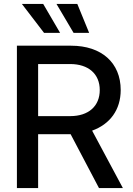

<svg xmlns="http://www.w3.org/2000/svg" viewBox="-20 -961 678 981"><path d="M343.3 -727.5H66.4V0H174.8V-275.4H335.9C337.4 -275.4 339.4 -275.4 340.8 -275.4L485.8 0H607.9L450.7 -293.5C541.5 -326.2 596.7 -399.4 596.7 -501C596.7 -640.1 499 -727.5 343.3 -727.5ZM338.9 -367.7H174.8V-633.8H338.4C432.1 -633.8 489.7 -583 489.7 -501C489.7 -418.9 432.6 -367.7 338.9 -367.7ZM91.8 -940.9 205.1 -793H287.1L200.7 -940.9ZM268.6 -940.9 356 -793H435.5L375 -940.9Z"/></svg>

Font: Inteeer Medium
Style: Regular
Weight: 500
Designer: Rasmus Andersson
Foundry: rsms
Version: Version 4.001;Glyphs 3.4 (3402)